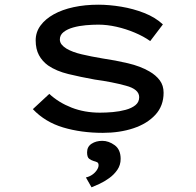

<svg xmlns="http://www.w3.org/2000/svg" viewBox="-20 -556 837 818"><path d="M418 10Q326 10 249 -13Q172 -36 120 -91L190 -156Q230 -119 285 -97.5Q340 -76 406 -76Q432 -76 460.5 -78.5Q489 -81 515 -88Q541 -95 557 -108Q573 -121 573 -142Q573 -176 516 -191Q487 -199 454 -205.5Q421 -212 384 -217Q323 -228 271.5 -240.5Q220 -253 185 -277Q160 -295 146 -321Q132 -347 132 -384Q132 -419 152.5 -447Q173 -475 209 -495Q245 -515 293.5 -525.5Q342 -536 399 -536Q445 -536 496.5 -527.5Q548 -519 595 -500.5Q642 -482 674 -452L620 -381Q592 -401 554 -417Q516 -433 476 -442Q436 -451 399 -451Q374 -451 345.5 -448.5Q317 -446 292 -439Q267 -432 251 -419.5Q235 -407 235 -388Q235 -376 242.5 -366.5Q250 -357 263 -349Q288 -334 328.5 -324.5Q369 -315 417 -307Q472 -299 525 -286.5Q578 -274 616 -252Q644 -236 660.5 -214Q677 -192 677 -161Q677 -105 642 -67Q607 -29 548.5 -9.5Q490 10 418 10ZM370 242 346 200Q360 197 372 189Q384 181 392 169.5Q400 158 400 148Q400 138 393.5 135Q387 132 379 130Q369 127 360 120.5Q351 114 351 93Q351 69 370 56.5Q389 44 416 44Q443 44 468.5 62.5Q494 81 494 121Q494 147 480 167.5Q466 188 445 203Q424 218 403.5 227.5Q383 237 370 242Z"/></svg>

Font: Lexend Zetta
Style: Regular
Weight: 400
Designer: Bonnie Shaver-Troup, Thomas Jockin
Foundry: Lexend
Version: Version 1.007